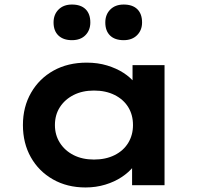

<svg xmlns="http://www.w3.org/2000/svg" viewBox="-20 -816 888 846"><path d="M357 10Q276 10 213.5 -25.5Q151 -61 116 -123Q81 -185 81 -265Q81 -345 117 -407.5Q153 -470 216 -505Q279 -540 362 -540Q411 -540 452 -527.5Q493 -515 524 -495Q555 -475 574.5 -450Q594 -425 598 -401L564 -400V-529H705V0H562V-138L592 -133Q588 -107 568 -82Q548 -57 516.5 -36Q485 -15 444 -2.5Q403 10 357 10ZM394 -113Q446 -113 485 -132.5Q524 -152 545 -186.5Q566 -221 566 -265Q566 -310 545 -344Q524 -378 485 -397.5Q446 -417 394 -417Q343 -417 304.5 -397.5Q266 -378 244 -344Q222 -310 222 -265Q222 -221 244 -186.5Q266 -152 304.5 -132.5Q343 -113 394 -113ZM525 -639Q486 -639 465 -659.5Q444 -680 444 -717Q444 -752 466 -774Q488 -796 525 -796Q564 -796 585 -775.5Q606 -755 606 -717Q606 -683 584 -661Q562 -639 525 -639ZM297 -639Q259 -639 237.5 -659.5Q216 -680 216 -717Q216 -752 238 -774Q260 -796 297 -796Q336 -796 357 -775.5Q378 -755 378 -717Q378 -683 356.5 -661Q335 -639 297 -639Z"/></svg>

Font: Lexend Giga SemiBold
Style: Regular
Weight: 600
Designer: Bonnie Shaver-Troup, Thomas Jockin
Foundry: Lexend
Version: Version 1.007